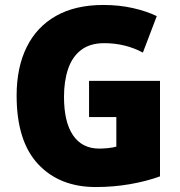

<svg xmlns="http://www.w3.org/2000/svg" viewBox="-20 -744 726 774"><path d="M339 -418H625V-33Q570 -13 503.5 -1.5Q437 10 366 10Q220 10 133.5 -82.5Q47 -175 47 -359Q47 -472 87.5 -554Q128 -636 206 -680Q284 -724 397 -724Q460 -724 515.5 -711.5Q571 -699 612 -679L556 -532Q485 -570 400 -570Q343 -570 307 -542.5Q271 -515 254.5 -466Q238 -417 238 -354Q238 -252 274.5 -198.5Q311 -145 380 -145Q396 -145 416 -147Q436 -149 449 -153V-272H339Z"/></svg>

Font: Noto Sans Sinhala UI SemiCondensed Black
Style: Regular
Weight: 900
Width: 4
Designer: Jelle Bosma - Monotype Design Team
Foundry: Monotype Imaging Inc.
Version: Version 2.006; ttfautohint (v1.8.4.7-5d5b)